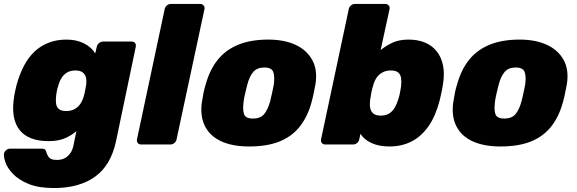

<svg xmlns="http://www.w3.org/2000/svg" viewBox="-48 -730 2917 970"><path d="M225 220Q147 220 97 199.5Q47 179 18.5 149.5Q-10 120 -20 91.5Q-30 63 -28 47Q-26 36 -17 28.5Q-8 21 3 21H165Q175 21 180 26Q185 31 187 41Q190 50 195 59Q200 68 210 73Q220 78 240 78Q261 78 277.5 70Q294 62 306.5 45Q319 28 324 0L338 -67Q310 -44 277.5 -30.5Q245 -17 197 -17Q148 -17 111.5 -30.5Q75 -44 52 -72Q29 -100 21.5 -143Q14 -186 24 -246Q27 -261 29 -272Q31 -283 35 -298Q50 -354 73 -397.5Q96 -441 127 -470Q158 -499 198.5 -514.5Q239 -530 288 -530Q339 -530 377 -510.5Q415 -491 433 -460L441 -494Q443 -505 452.5 -512.5Q462 -520 473 -520H618Q629 -520 634.5 -512.5Q640 -505 638 -494L538 -16Q525 44 499 88.5Q473 133 433 162Q393 191 341 205.5Q289 220 225 220ZM287 -169Q311 -169 329 -179Q347 -189 358 -205.5Q369 -222 375 -243Q378 -252 382 -272Q386 -292 387 -300Q390 -321 386.5 -337.5Q383 -354 370 -364Q357 -374 333 -374Q308 -374 290.5 -363.5Q273 -353 262 -334.5Q251 -316 245 -292Q242 -284 239.5 -272Q237 -260 236 -251Q233 -227 235 -208.5Q237 -190 249 -179.5Q261 -169 287 -169Z M665 0Q654 0 648 -7.5Q642 -15 644 -26L784 -684Q786 -695 795 -702.5Q804 -710 815 -710H963Q974 -710 980.5 -702.5Q987 -695 985 -684L844 -26Q842 -15 833 -7.5Q824 0 813 0Z M1210 10Q1127 10 1070 -16Q1013 -42 987.5 -92.5Q962 -143 972 -214Q975 -235 980 -260Q985 -285 992 -306Q1012 -378 1052 -428Q1092 -478 1155.5 -504Q1219 -530 1307 -530Q1387 -530 1444 -504Q1501 -478 1529 -428Q1557 -378 1546 -306Q1542 -285 1537 -260Q1532 -235 1526 -214Q1507 -143 1468 -92.5Q1429 -42 1366 -16Q1303 10 1210 10ZM1230 -131Q1267 -131 1286 -153Q1305 -175 1317 -219Q1321 -234 1326.5 -260Q1332 -286 1335 -301Q1341 -344 1332.5 -366.5Q1324 -389 1287 -389Q1251 -389 1231.5 -366.5Q1212 -344 1201 -301Q1197 -286 1191 -260Q1185 -234 1183 -219Q1177 -175 1185 -153Q1193 -131 1230 -131Z M1920 10Q1866 10 1828.5 -7.5Q1791 -25 1773 -54L1767 -26Q1765 -15 1756 -7.5Q1747 0 1736 0H1595Q1584 0 1578 -7.5Q1572 -15 1574 -26L1714 -684Q1716 -695 1725 -702.5Q1734 -710 1745 -710H1899Q1909 -710 1915.5 -702.5Q1922 -695 1920 -684L1875 -477Q1905 -501 1937.5 -515.5Q1970 -530 2016 -530Q2063 -530 2099 -515Q2135 -500 2158.5 -470.5Q2182 -441 2190.5 -398Q2199 -355 2189 -299Q2186 -278 2182 -261Q2178 -244 2173 -222Q2153 -144 2117 -92.5Q2081 -41 2031.5 -15.5Q1982 10 1920 10ZM1875 -146Q1901 -146 1918 -156.5Q1935 -167 1946 -186Q1957 -205 1964 -228Q1969 -243 1972.5 -260Q1976 -277 1978 -292Q1981 -316 1978.5 -334.5Q1976 -353 1964 -363.5Q1952 -374 1926 -374Q1902 -374 1884 -364Q1866 -354 1855 -338Q1844 -322 1838 -301Q1832 -281 1828.5 -264.5Q1825 -248 1822 -226Q1819 -204 1822 -186Q1825 -168 1837.5 -157Q1850 -146 1875 -146Z M2480 10Q2397 10 2340 -16Q2283 -42 2257.5 -92.5Q2232 -143 2242 -214Q2245 -235 2250 -260Q2255 -285 2262 -306Q2282 -378 2322 -428Q2362 -478 2425.5 -504Q2489 -530 2577 -530Q2657 -530 2714 -504Q2771 -478 2799 -428Q2827 -378 2816 -306Q2812 -285 2807 -260Q2802 -235 2796 -214Q2777 -143 2738 -92.5Q2699 -42 2636 -16Q2573 10 2480 10ZM2500 -131Q2537 -131 2556 -153Q2575 -175 2587 -219Q2591 -234 2596.5 -260Q2602 -286 2605 -301Q2611 -344 2602.5 -366.5Q2594 -389 2557 -389Q2521 -389 2501.5 -366.5Q2482 -344 2471 -301Q2467 -286 2461 -260Q2455 -234 2453 -219Q2447 -175 2455 -153Q2463 -131 2500 -131Z"/></svg>

Font: Rubik ExtraBold
Style: Italic
Weight: 800
Italic angle: -12°
Designer: Hubert and Fischer
Foundry: Hubert and Fischer
Version: Version 2.300;gftools[0.9.30]